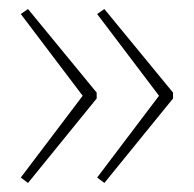

<svg xmlns="http://www.w3.org/2000/svg" viewBox="-20 -492 429 425"><path d="M363 -274 211 -87 195 -99 332 -280 195 -461 211 -472 363 -287ZM194 -274 42 -87 26 -99 163 -280 26 -461 42 -472 194 -287Z"/></svg>

Font: Noto Sans Hebrew Thin Thin
Style: Regular
Weight: 250
Version: Version 3.001